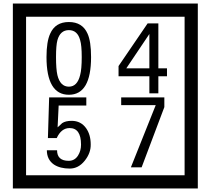

<svg xmlns="http://www.w3.org/2000/svg" viewBox="-20 -980 1195 1090"><path d="M1103 90H53V-960H1103ZM1028 15V-885H128V15ZM497 -656Q497 -442 371 -442Q244 -442 244 -656Q244 -744 265 -789Q294 -855 371 -855Q448 -855 477 -789Q497 -745 497 -656ZM444 -656Q444 -723 435 -752Q420 -809 371 -809Q322 -809 306 -752Q298 -723 298 -656Q298 -587 306 -553Q322 -488 371 -488Q419 -488 435 -554Q444 -587 444 -656ZM928 -547H879V-450H828V-547H653V-605L818 -847H879V-592H928ZM828 -592V-787L697 -592ZM495 -160Q496 -111 460.5 -67Q425 -23 376 -23Q321 -23 286 -46Q246 -74 246 -127H304Q304 -67 370 -67Q404 -67 423 -97Q440 -124 440 -159Q440 -253 375 -253Q328 -253 302 -196H252L259 -427H470V-381H313L307 -257Q320 -269 333 -281Q352 -294 387 -294Q439 -294 469 -252Q495 -215 495 -160ZM913 -372 784 -30H723L864 -383H668V-427H913Z"/></svg>

Font: Unicode BMP Fallback SIL
Style: Regular
Weight: 400
Foundry: NRSI, SIL International
Version: Version 5.1 Based on Unicode 5.1